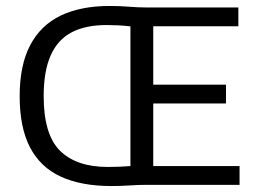

<svg xmlns="http://www.w3.org/2000/svg" viewBox="-20 -620 852 644"><path d="M353.5 4Q252.5 4 184 -27.5Q115.5 -59 80.8 -125.5Q46 -192 46 -297Q46 -401 81 -468Q116 -535 183.2 -567.5Q250.5 -600 348 -600Q382 -600 412.5 -597.5Q443 -595 468.5 -595H779.5V-532H494V-63H783.5V0H471Q444.5 0 415.2 2Q386 4 353.5 4ZM342 -60Q362.5 -60 381 -60.8Q399.5 -61.5 417.5 -63V-531.5Q397 -534 377.2 -535Q357.5 -536 337.5 -536Q267 -536 220.2 -511.5Q173.5 -487 150 -434.2Q126.5 -381.5 126.5 -297Q126.5 -169 181.2 -114.5Q236 -60 342 -60ZM472 -273V-336H738V-273Z"/></svg>

Font: Encode Sans SC SemiCondensed
Style: Regular
Weight: 400
Width: 4
Designer: Multiple Designers
Foundry: Impallari Type
Version: Version 3.002